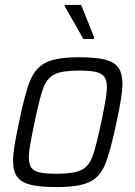

<svg xmlns="http://www.w3.org/2000/svg" viewBox="-20 -750 549 778"><path d="M33 -99Q33 -124 38.5 -158Q44 -192 57 -254Q81 -373 102.5 -424.5Q124 -476 167 -497Q210 -518 300 -518Q368 -518 405.5 -508.5Q443 -499 459.5 -476Q476 -453 476 -410Q476 -363 452 -254Q427 -135 406 -84Q385 -33 342.5 -12.5Q300 8 210 8Q141 8 103.5 -1.5Q66 -11 49.5 -33.5Q33 -56 33 -99ZM390 -254 395 -277Q397 -286 405 -329.5Q413 -373 413 -398Q413 -425 402.5 -439Q392 -453 368 -458.5Q344 -464 300 -464Q232 -464 201.5 -449Q171 -434 156 -395Q141 -356 120 -254Q108 -197 102.5 -165Q97 -133 97 -111Q97 -84 107.5 -70Q118 -56 141.5 -51Q165 -46 210 -46Q278 -46 308.5 -60.5Q339 -75 354 -114Q369 -153 390 -254ZM318 -592 242 -725 243 -730H309L362 -597L361 -592Z"/></svg>

Font: Saira Semi Condensed Light
Style: Italic
Weight: 300
Width: 4
Italic angle: -12°
Designer: Hector Gatti with collaboration of the Omnibus-Type team
Foundry: Omnibus-Type
Version: Version 1.001; ttfautohint (v1.8)